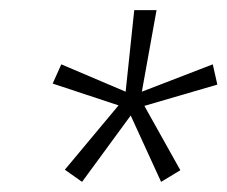

<svg xmlns="http://www.w3.org/2000/svg" viewBox="-20 -755 449 379"><path d="M409 -588 265 -546 336 -419 298 -396 238 -527 142 -396 108 -420 214 -547 84 -590 101 -628 228 -574 245 -735H289L260 -574L400 -628Z"/></svg>

Font: Fira Sans Condensed ExtraLight
Style: Italic
Weight: 275
Width: 3
Italic angle: -8°
Designer: Carrois Corporate & Edenspiekermann AG
Foundry: Carrois Corporate GbR & Edenspiekermann AG
Version: Version 4.203